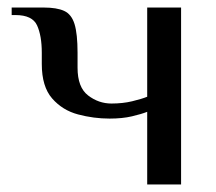

<svg xmlns="http://www.w3.org/2000/svg" viewBox="-20 -490 573 510"><path d="M371 0V-193Q356 -187 330.5 -181Q305 -175 271 -175Q229 -175 187.5 -186Q146 -197 118.5 -228.5Q91 -260 91 -320V-350Q91 -395 78.5 -422.5Q66 -450 21 -450H11V-470H96Q131 -470 150.5 -461Q170 -452 178 -426Q186 -400 186 -350V-310Q186 -258 214 -236.5Q242 -215 276 -215Q306 -215 331 -221Q356 -227 371 -233V-470H461V0Z"/></svg>

Font: El Messiri
Style: Regular
Weight: 400
Designer: Mohamed Gaber
Foundry: Kief Type Foundry
Version: Version 2.020